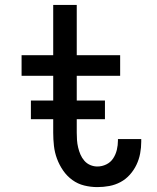

<svg xmlns="http://www.w3.org/2000/svg" viewBox="-20 -755 640 783"><path d="M377 8Q350 8 323.5 1.5Q297 -5 275 -21Q253 -37 237.5 -59.5Q222 -82 212.5 -107.5Q203 -133 200 -160Q197 -187 197 -214V-446H68V-530H197V-735H293V-530H470V-446H293V-214Q293 -199 294 -184Q295 -169 298.5 -154Q302 -139 308 -125Q314 -111 324 -99.5Q334 -88 348 -82Q362 -76 377 -76Q396 -76 413.5 -84.5Q431 -93 441.5 -109Q452 -125 456.5 -144Q461 -163 461 -182Q461 -183 461 -184.5Q461 -186 461 -188H556Q556 -185 556 -182.5Q556 -180 556 -177Q556 -153 551.5 -129Q547 -105 536.5 -83Q526 -61 509.5 -42.5Q493 -24 471.5 -12.5Q450 -1 426 3.5Q402 8 377 8ZM408 -269H106V-345H408Z"/></svg>

Font: Iosevka Slab Medium Extended
Style: Regular
Weight: 500
Width: 7
Monospace: yes
Designer: Belleve Invis
Foundry: Belleve Invis
Version: Version 11.1.1; ttfautohint (v1.8.3)